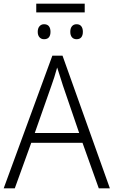

<svg xmlns="http://www.w3.org/2000/svg" viewBox="-20 -1018 615 1038"><path d="M438 -998V-951H176V-998ZM218 -887Q236 -887 244.5 -876Q253 -865 253 -846Q253 -827 244.5 -816.5Q236 -806 218 -806Q203 -806 193.5 -816.5Q184 -827 184 -846Q184 -865 193.5 -876Q203 -887 218 -887ZM394 -887Q411 -887 419.5 -876Q428 -865 428 -846Q428 -827 419.5 -816.5Q411 -806 394 -806Q378 -806 369 -816.5Q360 -827 360 -846Q360 -865 369 -876Q378 -887 394 -887ZM514 0 426 -246H149L60 0H0L263 -717H318L574 0ZM320 -556Q317 -566 311.5 -583Q306 -600 300 -619Q294 -638 289 -653Q282 -627 273.5 -600.5Q265 -574 258 -555L168 -299H408Z"/></svg>

Font: Noto Sans Display Light
Style: Regular
Weight: 300
Designer: Monotype Design Team
Foundry: Monotype Imaging Inc.
Version: Version 2.003